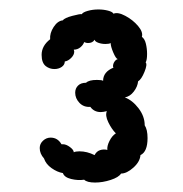

<svg xmlns="http://www.w3.org/2000/svg" viewBox="-20 -914 387 406"><path d="M291 -800Q291 -787 288 -782Q292 -778 285.5 -762Q279 -746 272 -742Q271 -731 263 -720.5Q255 -710 244 -708Q260 -702 273 -685Q286 -668 286 -649Q292 -640 292 -622Q292 -593 277 -586Q276 -572 262 -559.5Q248 -547 236 -547Q231 -539 214 -533.5Q197 -528 181 -528Q164 -528 158 -534Q145 -532 130.5 -535.5Q116 -539 113 -548Q101 -550 89 -558.5Q77 -567 73 -579Q64 -589 64 -601Q64 -610 71 -616.5Q78 -623 87 -623Q102 -623 110 -609H113Q120 -609 128 -603Q136 -597 136 -592Q140 -594 148 -594Q164 -594 180 -586Q184 -594 191.5 -596.5Q199 -599 207 -597Q206 -605 211.5 -616Q217 -627 225 -632Q216 -641 209 -655.5Q202 -670 206 -679Q198 -677 193 -677Q179 -677 171 -688Q157 -687 148 -696.5Q139 -706 139 -718Q139 -727 145 -733Q151 -739 162 -739Q168 -745 185 -745Q196 -745 198 -743Q198 -762 220 -771Q219 -772 219 -774Q219 -779 222 -783.5Q225 -788 229 -789Q225 -790 219.5 -803Q214 -816 214 -823Q211 -821 203 -821Q195 -821 188 -823.5Q181 -826 180 -830Q176 -823 166 -823Q162 -823 158 -825Q156 -819 150 -814Q144 -809 136 -809L137 -805Q137 -798 130.5 -791.5Q124 -785 117 -784Q117 -777 110.5 -772.5Q104 -768 95 -768Q85 -768 77 -774Q68 -781 68 -798Q68 -817 86 -831Q85 -844 93.5 -857Q102 -870 113 -871Q116 -876 133 -880.5Q150 -885 153 -884Q155 -888 165.5 -891Q176 -894 188 -894Q199 -894 208.5 -891.5Q218 -889 220 -885Q229 -889 245 -880.5Q261 -872 272 -859Q283 -846 280 -836Q286 -832 288.5 -821.5Q291 -811 291 -800Z"/></svg>

Font: Pangolin
Style: Regular
Weight: 400
Designer: Kevin Burke
Foundry: Google, Inc.
Version: Version 1.101